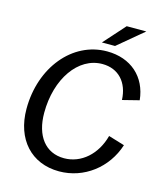

<svg xmlns="http://www.w3.org/2000/svg" viewBox="-126 -950 906 1059"><g transform="rotate(15 327.0 -421.0)"><path d="M311 14C453 14 576 -80 620 -218L528 -246C499 -136 417 -63 319 -63C212 -63 149 -146 149 -277C149 -472 253 -620 390 -620C483 -620 541 -555 545 -456L640 -480C627 -610 534 -694 397 -694C200 -694 49 -510 49 -273C49 -100 152 14 311 14ZM356 -734H431L577 -856H465Z"/></g></svg>

Font: Ronzino Oblique
Style: Italic
Weight: 400
Italic angle: -8°
Designer: Nunzio Mazzaferro
Foundry: Collletttivo
Version: Version 1.000;Glyphs 3.3 (3337)